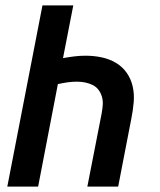

<svg xmlns="http://www.w3.org/2000/svg" viewBox="-20 -690 590 710"><path d="M7 0 137 -670H251L213 -475Q234 -479 255 -481.5Q276 -484 296 -484Q327 -484 355.5 -478Q384 -472 408 -458Q432 -444 448 -421.5Q464 -399 470.5 -371Q477 -343 474.5 -313Q472 -283 466 -253L417 0H303L356 -271Q359 -287 360 -302.5Q361 -318 357 -332Q353 -346 344.5 -357.5Q336 -369 323 -375.5Q310 -382 295 -385Q280 -388 264 -388Q247 -388 229.5 -385.5Q212 -383 194 -379L121 0Z"/></svg>

Font: Lode
Style: Bold Italic
Weight: 700
Italic angle: -11°
Monospace: yes
Designer: Belleve Invis
Foundry: Belleve Invis
Version: Version 29.2.0; ttfautohint (v1.8.3)